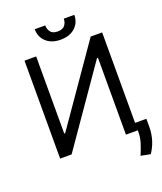

<svg xmlns="http://www.w3.org/2000/svg" viewBox="-191 -1030 1134 1340"><g transform="rotate(-20 376.5 -360.5)"><path d="M88.1 -727.3H174.7V-154.8H181.8L579.5 -727.3H664.8V0H576.7V-571H569.6L173.3 0H88.1ZM446 -909.1H524.1Q524.1 -851.6 484.4 -815Q444.6 -778.4 376.4 -778.4Q309.3 -778.4 269.7 -815Q230.1 -851.6 230.1 -909.1H308.2Q308.2 -881.4 323.7 -860.4Q339.1 -839.5 376.4 -839.5Q413.7 -839.5 429.9 -860.4Q446 -881.4 446 -909.1ZM748.6 -55.4V11.4Q747.5 58.2 734.2 102.1Q720.9 146 693.2 187.5L622.2 173.3Q640.3 130.7 652.5 92Q664.8 53.3 664.8 12.8V-55.4Z"/></g></svg>

Font: Inter Alia
Style: Regular
Weight: 400
Designer: Rasmus Andersson (Latin, Greek, Cyrillic etc.) and Evan from Shavian.info (Shavian, old style figures)
Foundry: Shavian.info
Version: Version 0.001;git-37ab20767